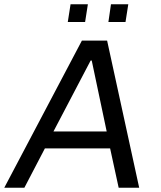

<svg xmlns="http://www.w3.org/2000/svg" viewBox="-47 -878 751 898"><path d="M508 0 468 -184H163L67 0H-27L336 -688H454L604 0ZM382 -595H377L203 -263H452ZM270 -775 283 -858H364L351 -775ZM460 -775 472 -858H553L540 -775Z"/></svg>

Font: Azeri Sans
Style: Italic
Weight: 400
Designer: Hector Gatti & Omnibus-Type (original fonts) / Cristiano Sobral (main changes and remastering)
Foundry: Omnibus-Type
Version: Version 0.07;August 21, 2020;FontCreator 13.0.0.2681 64-bit;